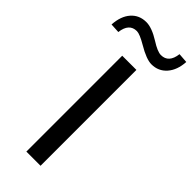

<svg xmlns="http://www.w3.org/2000/svg" viewBox="-376 -979 1018 1018"><g transform="rotate(45 133.5 -469.5)"><path d="M186.5 -718.8V0H80.1V-718.8ZM-77.1 -795.9Q-73.2 -861.3 -40.5 -898.4Q-7.8 -935.5 44.9 -935.5Q86.9 -935.5 147.5 -897.5Q196.3 -866.2 222.7 -866.2Q280.3 -866.2 289.1 -939.5L343.8 -935.5Q339.8 -871.1 306.6 -833.5Q273.4 -795.9 221.7 -795.9Q183.6 -795.9 116.2 -835.9Q64.5 -866.2 43 -866.2Q-14.6 -866.2 -23.4 -793Z"/></g></svg>

Font: Min Sans Medium
Style: Regular
Weight: 500
Designer: Jinseong-Kim, NotoSansCJK, Nunito
Foundry: Jinseong-Kim
Version: Version 1.400;Glyphs 3.1.2 (3151)